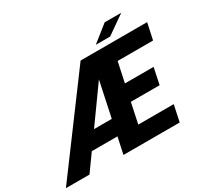

<svg xmlns="http://www.w3.org/2000/svg" viewBox="-230 -1130 1448 1372"><g transform="rotate(-30 494.0 -444.0)"><path d="M-54.5 0 492.5 -737.5H1041.5L1012.5 -602.5H720L685 -437.5H921.5L893.5 -302.5H656L620.5 -135H913L884.5 0H420.5L449.5 -136.5H238L140 0ZM330.5 -265H477L538.5 -555.5ZM643 -780.5 778 -888H915L761 -780.5Z"/></g></svg>

Font: Epilogue ExtraBold
Style: Italic
Weight: 800
Italic angle: -12°
Designer: Tyler Finck
Foundry: Etcetera Type Co
Version: Version 2.111; ttfautohint (v1.8.3)